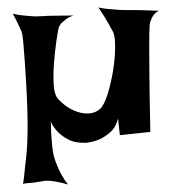

<svg xmlns="http://www.w3.org/2000/svg" viewBox="-20 -364 468 517"><path d="M14.6 -327.1Q30.3 -323.2 43.5 -322.3Q56.6 -321.3 66.4 -320.3Q77.1 -319.3 85.9 -320.3Q95.7 -320.3 108.4 -321.3Q119.1 -321.3 136.2 -321.8Q153.3 -322.3 177.7 -322.3Q164.1 -317.4 156.7 -311.5Q149.4 -305.7 144.5 -300.8Q139.6 -294.9 137.7 -288.1Q135.7 -279.3 131.8 -252.9Q127.9 -226.6 125.5 -195.8Q123 -165 124.5 -137.7Q126 -110.4 134.8 -99.6Q143.6 -88.9 157.7 -78.6Q171.9 -68.4 188 -63Q204.1 -57.6 220.2 -58.6Q236.3 -59.6 249 -70.3Q260.7 -81.1 270 -111.3Q279.3 -141.6 284.7 -175.3Q290 -209 290 -239.3Q290 -269.5 283.2 -280.3Q278.3 -289.1 272.5 -299.8Q262.7 -317.4 245.1 -343.8Q258.8 -340.8 271.5 -339.8Q284.2 -338.9 294.9 -337.9Q306.6 -336.9 317.4 -336.9H341.8Q353.5 -336.9 370.6 -336.4Q387.7 -335.9 408.2 -335Q399.4 -331.1 394.5 -324.7Q389.6 -318.4 386.7 -310.5Q382.8 -301.8 382.8 -293Q381.8 -279.3 381.8 -245.1Q381.8 -214.8 382.3 -159.2Q382.8 -103.5 384.8 -8.8L302.7 0L297.9 -44.9Q292 -21.5 277.8 -8.8Q263.7 3.9 249 10.7Q231.4 18.6 210.9 20.5Q182.6 21.5 164.1 11.7Q145.5 2 134.8 -9.8Q124 -21.5 119.6 -30.8Q115.2 -40 116.2 -38.1Q117.2 -36.1 117.2 -25.4Q117.2 -14.6 118.2 0Q119.1 14.6 120.6 29.8Q122.1 44.9 125 56.6Q128.9 70.3 134.8 84Q139.6 95.7 147 108.9Q154.3 122.1 163.1 132.8Q135.7 125 116.2 123Q105.5 122.1 98.6 123Q90.8 125 81.1 126Q73.2 127.9 63 128.4Q52.7 128.9 42 130.9Q44.9 114.3 46.4 96.7Q47.9 79.1 49.8 65.4Q51.8 48.8 52.7 33.2Q53.7 19.5 54.2 -6.8Q54.7 -33.2 53.7 -65.9Q52.7 -98.6 50.8 -132.8Q48.8 -167 46.9 -196.3Q44.9 -225.6 43 -246.1Q41 -266.6 40 -271.5Q39.1 -277.3 35.2 -285.2Q32.2 -292 27.3 -302.2Q22.5 -312.5 14.6 -327.1Z"/></svg>

Font: Lakki Reddy
Style: Regular
Weight: 400
Designer: Appaji Ambarisha Darbha
Version: Version 1.0.4; ttfautohint (v1.2.42-39fb)